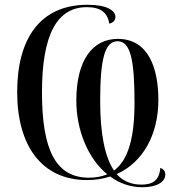

<svg xmlns="http://www.w3.org/2000/svg" viewBox="-20 -745 737 805"><path d="M577 40C639 40 673 17 673 -13C673 -27 665 -37 652 -41C648 14 617 29 573 29C531 29 496 15 469 -15C579 -64 644 -180 644 -326C644 -456 604 -582 474 -582C368 -582 300 -493 300 -323C300 -199 349 -80 430 -14C407 -5 382 0 353 0C214 0 156 -116 156 -358C156 -600 219 -715 344 -715C401 -715 431 -693 438 -646C454 -649 464 -660 464 -674C464 -700 430 -725 347 -725C148 -725 52 -583 52 -359C52 -134 155 10 345 10C380 10 412 5 442 -5C481 24 527 40 577 40ZM458 -30C419 -87 400 -187 400 -321C400 -497 419 -572 473 -572C527 -572 544 -495 544 -315C544 -168 518 -74 458 -30Z"/></svg>

Font: Noto Serif Display SemiCondensed
Style: Regular
Weight: 400
Width: 4
Designer: Monotype Design Team
Foundry: Monotype Imaging Inc.
Version: Version 2.009